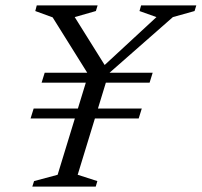

<svg xmlns="http://www.w3.org/2000/svg" viewBox="-20 -693 749 713"><path d="M175.5 -628.5 111 -652 116.5 -673H342.5L336 -652L257.5 -629.5L380 -433.5L355 -439L561 -629.5L498 -652L504 -673H709L702.5 -652L622 -629.5L383.5 -420L268.5 -44L341.5 -20.5L335.5 0H100L106.5 -20.5L194 -44L308 -416.5ZM506.5 -290 495 -253H93.5L105 -290ZM547 -423 535.5 -386H134.5L146 -423Z"/></svg>

Font: Newsreader 17pt
Style: Italic
Weight: 400
Italic angle: -17°
Version: Version 1.003